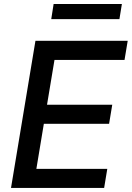

<svg xmlns="http://www.w3.org/2000/svg" viewBox="-20 -929 651 949"><path d="M34.4 0 155.2 -727.3H611.2L595.5 -632.8H249.3L212.4 -411.2H534.8L519.2 -317.1H196.7L159.8 -94.5H510.3L494.7 0ZM582.4 -909.1 570.3 -834.5H233.3L245 -909.1Z"/></svg>

Font: Inter UI Medium
Style: Italic
Weight: 500
Italic angle: 9.39999°
Designer: Rasmus Andersson
Foundry: rsms
Version: 3.2;8d6f07862